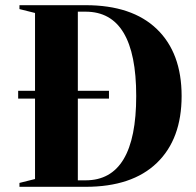

<svg xmlns="http://www.w3.org/2000/svg" viewBox="-20 -720 755 740"><path d="M50 -370H115V-670L55 -685V-700H310Q489 -700 584.5 -608Q680 -516 680 -350Q680 -184 584.5 -92Q489 0 310 0H55V-15L115 -30V-340H50ZM310 -675H280V-370H400V-340H280V-25H310Q505 -25 505 -350Q505 -675 310 -675Z"/></svg>

Font: Yeseva One
Style: Regular
Weight: 400
Designer: Jovanny Lemonad
Foundry: Jovanny Lemonad
Version: Version 2.000